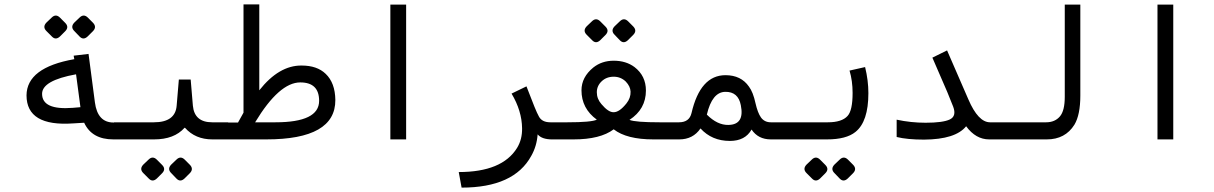

<svg xmlns="http://www.w3.org/2000/svg" viewBox="-20 -636 5540 876"><path d="M347 -147 327 -297Q172 -269 172 -208Q172 -133 312 -144ZM497 0Q399 0 364 -76L314 -73Q101 -58 101 -201Q102 -328 319 -366L316 -382L384 -390L413 -169Q425 -77 498 -77H517V0ZM381.1 -555.4 404.6 -531.8Q422.8 -512.6 403.6 -493.3L380 -469.8Q360.8 -451.6 343.7 -468.7L320.1 -493.3Q299.8 -512.6 319 -532.9L342.6 -555.4Q361.8 -574.6 381.1 -555.4ZM253.8 -555.4 277.3 -531.8Q296.6 -512.6 277.3 -493.3L253.8 -469.8Q234.5 -451.6 217.4 -468.7L192.8 -493.3Q172.5 -512.6 191.7 -532.9L215.3 -555.4Q234.5 -574.6 253.8 -555.4Z M822 -53Q775 0 683 0H500V-78H682Q780 -78 786 -154L796 -273H850L860 -154Q867 -78 948 -78H1021V0H949Q871 0 824 -53H823ZM823.1 92.6 846.6 116.2Q864.8 135.4 845.6 154.7L822 178.2Q802.8 196.4 785.7 179.3L762.1 154.7Q741.8 135.4 761 115.1L784.6 92.6Q803.8 73.4 823.1 92.6ZM695.8 92.6 719.3 116.2Q738.6 135.4 719.3 154.7L695.8 178.2Q676.5 196.4 659.4 179.3L634.8 154.7Q614.5 135.4 633.7 115.1L657.3 92.6Q676.5 73.4 695.8 92.6Z M1163 -224Q1253 -338 1356 -337Q1427 -337 1466 -299Q1509 -258 1510 -180Q1511 0 1195 0H993V-77H1066Q1078 -99 1091 -122V-616H1163ZM1144 -78H1237Q1436 -78 1436 -176Q1436 -260 1350 -260Q1254 -260 1144 -78Z M1761 -615H1833V0H1761Z M2418 -150Q2431 -118 2439 -104Q2453 -78 2491 -78H2516V0H2499Q2452 0 2433 -23Q2429 31 2404 75Q2325 220 2086 220L2073 149Q2271 149 2339 39Q2363 0 2362 -51Q2361 -130 2314 -209L2382 -242Z M2724 -161Q2756 -123 2780 -124Q2806 -124 2838 -164Q2858 -189 2857 -218Q2856 -242 2835 -264Q2812 -286 2780 -286Q2747 -286 2725 -265Q2703 -244 2703 -215Q2703 -185 2724 -161ZM2780 -46Q2719 0 2597 0H2492V-78H2569Q2678 -78 2703 -90Q2633 -141 2633 -224Q2633 -284 2687 -328Q2726 -359 2780 -359Q2836 -359 2875 -330Q2927 -290 2927 -223Q2927 -138 2852 -89Q2879 -78 2989 -78H3008V0H2961Q2839 0 2780 -46ZM2846.1 -538.4 2869.6 -514.8Q2887.8 -495.6 2868.6 -476.3L2845 -452.8Q2825.8 -434.6 2808.7 -451.7L2785.1 -476.3Q2764.8 -495.6 2784 -515.9L2807.6 -538.4Q2826.8 -557.6 2846.1 -538.4ZM2718.8 -538.4 2742.3 -514.8Q2761.6 -495.6 2742.3 -476.3L2718.8 -452.8Q2699.5 -434.6 2682.4 -451.7L2657.8 -476.3Q2637.5 -495.6 2656.7 -515.9L2680.3 -538.4Q2699.5 -557.6 2718.8 -538.4Z M3205 -113Q3253 -65 3303 -66Q3378 -67 3360 -156Q3348 -218 3289 -217Q3229 -216 3205 -113ZM3409 -45Q3380 7 3310 7Q3228 7 3176 -50Q3142 0 3079 0H2993V-78H3078Q3125 -78 3135 -120Q3175 -293 3290 -293Q3361 -293 3397 -241Q3416 -216 3427 -165Q3437 -121 3452 -100Q3468 -78 3497 -78H3510V0H3497Q3439 0 3409 -45Z M3757 -78Q3821 -78 3847 -107Q3870 -132 3870 -212Q3870 -267 3856 -314L3927 -330Q3942 -269 3942 -211Q3942 -81 3883 -34Q3841 0 3753 0H3500V-78ZM3849.1 92.6 3872.6 116.2Q3890.8 135.4 3871.6 154.7L3848 178.2Q3828.8 196.4 3811.7 179.3L3788.1 154.7Q3767.8 135.4 3787 115.1L3810.6 92.6Q3829.8 73.4 3849.1 92.6ZM3721.8 92.6 3745.3 116.2Q3764.6 135.4 3745.3 154.7L3721.8 178.2Q3702.5 196.4 3685.4 179.3L3660.8 154.7Q3640.5 135.4 3659.7 115.1L3683.3 92.6Q3702.5 73.4 3721.8 92.6Z M4493 0Q4432 0 4388 -60Q4340 0 4196 1Q4119 1 4071 -11V-90Q4136 -76 4203 -76Q4282 -76 4313.5 -91Q4345 -106 4329 -149Q4305 -208 4302 -216L4234 -373L4301 -406L4398 -183Q4443 -78 4497 -78H4516V0Z M4909 -200Q4909 -112 4882 -67Q4840 0 4756 0H4493V-78H4753Q4793 -78 4816 -105Q4838 -131 4838 -194V-615H4909Z M5261 -615H5333V0H5261Z"/></svg>

Font: Vazir Code FD
Style: Code-FD
Weight: 400
Foundry: DejaVu fonts team - Redesigned by Saber Rastikerdar
Version: Version 1.1.2